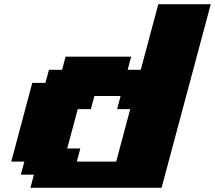

<svg xmlns="http://www.w3.org/2000/svg" viewBox="-20 -895 1024 915"><path d="M125 0H750Q789.1 -146 867.2 -437.5Q945.3 -729 984.4 -875H734.4L650.9 -562.5H588.4L605 -625H292.5L275.9 -562.5H213.4L196.3 -500H133.8Q117.2 -437.5 83.7 -312.5Q50.3 -187.5 33.7 -125H96.2L79.1 -62.5H141.6ZM533.7 -125H346.2L362.8 -187.5H300.3L350.6 -375H413.1L429.7 -437.5H554.7L538.1 -375H600.6Q589.4 -333 567.1 -249.8Q544.9 -166.5 533.7 -125Z"/></svg>

Font: Faithful 32x
Style: BoldOblique
Weight: 400
Foundry: Faithful Resource Pack
Version: Version 1.0; January 27, 2023